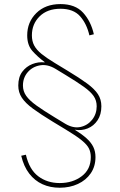

<svg xmlns="http://www.w3.org/2000/svg" viewBox="-20 -755 575 923"><path d="M267.1 147.5Q221.2 147.5 184.1 130.6Q147 113.8 120.6 79.6Q94.2 45.4 82 -6.3L104.5 -11.2Q120.6 59.6 163.8 92.3Q207 125 267.1 125Q329.6 125 373 92Q416.5 59.1 416.5 0Q416.5 -22 408 -40.3Q399.4 -58.6 373.3 -80.1Q347.2 -101.6 294.4 -133.3L233.9 -169.9Q175.3 -205.6 138.7 -232.4Q102.1 -259.3 85 -285.2Q67.9 -311 67.9 -343.8Q67.9 -384.3 86.9 -409.9Q106 -435.5 135.3 -447Q164.6 -458.5 194.3 -455.1L194.8 -456.5Q160.6 -481.9 135.7 -510Q110.8 -538.1 110.8 -585Q110.8 -648.9 154.5 -692.1Q198.2 -735.4 270.5 -735.4Q341.8 -735.4 379.4 -694.1Q417 -652.8 431.2 -590.3L409.7 -585Q397 -640.6 365 -676.8Q333 -712.9 270.5 -712.9Q207.5 -712.9 170.4 -676.3Q133.3 -639.6 133.3 -585Q133.3 -557.1 144.5 -536.1Q155.8 -515.1 179.9 -495.6Q204.1 -476.1 243.7 -452.1L303.2 -416Q362.3 -380.4 398.2 -354Q434.1 -327.6 450.7 -302.5Q467.3 -277.3 467.3 -244.1Q467.3 -204.1 449 -176.8Q430.7 -149.4 401.6 -137.7Q372.6 -126 340.3 -131.3H339.4Q374 -109.9 396 -90.1Q418 -70.3 428.5 -48.8Q439 -27.3 439 0Q439 44.9 416.3 78.1Q393.6 111.3 354.5 129.4Q315.4 147.5 267.1 147.5ZM293.5 -160.2Q332 -137.2 366.5 -144.5Q400.9 -151.9 422.9 -179.4Q444.8 -207 444.8 -244.1Q444.8 -272 430.2 -293.2Q415.5 -314.5 382.8 -337.9Q350.1 -361.3 295.4 -394.5L248 -423.3Q209 -447.3 172.6 -440.9Q136.2 -434.6 113.3 -408Q90.3 -381.3 90.3 -343.8Q90.3 -316.4 106 -294.2Q121.6 -272 155.3 -247.8Q189 -223.6 243.7 -190.4Z"/></svg>

Font: Inter 16pt Thin
Style: Regular
Weight: 250
Version: Version 4.001;git-66647c0bb